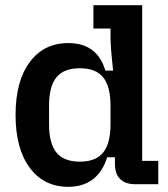

<svg xmlns="http://www.w3.org/2000/svg" viewBox="-20 -710 646 740"><path d="M40 -267Q40 -397 94.5 -470.5Q149 -544 243 -544Q355 -544 386 -438H416Q406 -528 406 -564V-600H340V-690H528V-90H590V0H501Q463 0 443 -20Q423 -40 423 -78V-104H393Q376 -48 338 -19Q300 10 243 10Q149 10 94.5 -63.5Q40 -137 40 -267ZM288 -87Q349 -87 377.5 -122Q406 -157 406 -232V-302Q406 -377 377.5 -412Q349 -447 288 -447Q226 -447 197.5 -412Q169 -377 169 -302V-232Q169 -157 197.5 -122Q226 -87 288 -87Z"/></svg>

Font: Mozilla Headline BETA SemiBold
Style: Regular
Weight: 600
Designer: Studio DRAMA
Foundry: Studio DRAMA
Version: Version 0.100